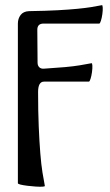

<svg xmlns="http://www.w3.org/2000/svg" viewBox="-20 -448 424 741"><path d="M153 269Q154 272 143.5 272.5Q133 273 117.5 272Q102 271 86 269Q70 267 59.5 264.5Q49 262 49 259V-357Q49 -376 59.5 -390Q70 -404 92 -405Q158 -406 203 -408.5Q248 -411 278.5 -414Q309 -417 331.5 -420.5Q354 -424 373 -428Q376 -429 376.5 -418.5Q377 -408 375 -393.5Q373 -379 369.5 -368Q366 -357 363 -357H148Q124 -357 124 -333Q124 -301 124.5 -268Q125 -235 125 -206Q125 -195 131.5 -188.5Q138 -182 150 -183Q198 -186 231 -189Q264 -192 288 -196Q312 -200 333 -204Q336 -205 336.5 -194.5Q337 -184 335 -169.5Q333 -155 329.5 -144Q326 -133 323 -133H150Q127 -133 127 -93Q127 -18 129.5 40.5Q132 99 135.5 143Q139 187 144 218Q149 249 153 269Z"/></svg>

Font: Junicode VF
Style: Regular
Weight: 400
Designer: Peter S. Baker
Version: Version 2.213